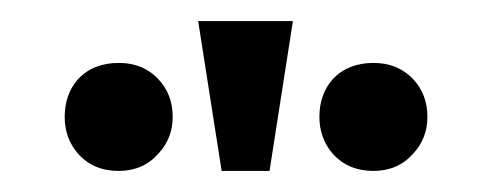

<svg xmlns="http://www.w3.org/2000/svg" viewBox="-20 -738 478 184"><path d="M93.8 -677.7Q69.3 -677.7 54.7 -662.1Q42 -647.5 42 -626Q42 -605.5 54.7 -590.8Q69.3 -574.2 93.8 -574.2Q117.2 -574.2 131.8 -590.8Q145.5 -605.5 145.5 -626Q145.5 -647.5 131.8 -662.1Q117.2 -677.7 93.8 -677.7ZM337.9 -677.7Q313.5 -677.7 298.8 -662.1Q286.1 -647.5 286.1 -626Q286.1 -605.5 298.8 -590.8Q313.5 -574.2 337.9 -574.2Q361.3 -574.2 376 -590.8Q389.6 -605.5 389.6 -626Q389.6 -647.5 376 -662.1Q361.3 -677.7 337.9 -677.7ZM260.7 -717.8H169.9L192.4 -574.2H238.3Z"/></svg>

Font: Dotum
Style: Regular
Weight: 400
Version: Version 2.21